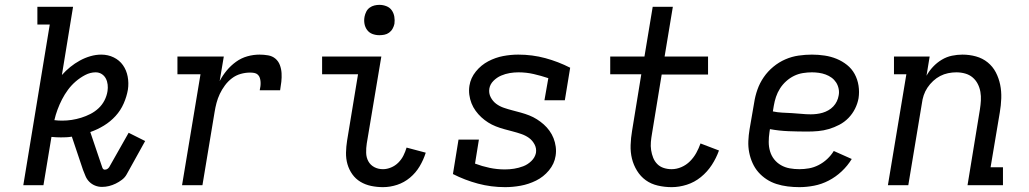

<svg xmlns="http://www.w3.org/2000/svg" viewBox="-20 -763 4240 791"><path d="M400 7Q385 7 371.5 1.5Q358 -4 348 -14Q338 -24 332.5 -37Q327 -50 322 -63L276 -200Q264 -198 253 -197.5Q242 -197 231 -197Q221 -197 211.5 -197.5Q202 -198 192 -199L159 0H76L185 -662H134V-735H281L235 -454Q251 -472 269.5 -487Q288 -502 309 -513.5Q330 -525 352.5 -531.5Q375 -538 397 -538Q425 -538 448.5 -526.5Q472 -515 486.5 -494.5Q501 -474 506 -447.5Q511 -421 507 -394Q502 -365 489.5 -336.5Q477 -308 456 -285Q435 -262 408 -245.5Q381 -229 352 -219L397 -86Q399 -79 402 -71.5Q405 -64 412 -64Q419 -64 424.5 -68.5Q430 -73 433 -80L510 -216L578 -182L502 -45Q495 -32 482.5 -22.5Q470 -13 456.5 -6.5Q443 0 429 3.5Q415 7 400 7ZM236 -266Q256 -266 275.5 -269Q295 -272 314.5 -278Q334 -284 352.5 -293.5Q371 -303 386 -317Q401 -331 410.5 -349.5Q420 -368 423 -388Q425 -401 423.5 -414.5Q422 -428 416 -439.5Q410 -451 399 -458Q388 -465 374 -465Q352 -465 331 -454Q310 -443 292 -427.5Q274 -412 260 -393Q246 -374 235.5 -353.5Q225 -333 217 -311.5Q209 -290 204 -268Q212 -267 220 -266.5Q228 -266 236 -266Z M730 0 806 -457H711V-530H902L885 -429Q897 -452 914 -472.5Q931 -493 952.5 -508.5Q974 -524 999 -531Q1024 -538 1049 -538Q1067 -538 1084.5 -535Q1102 -532 1114.5 -521.5Q1127 -511 1133 -495Q1139 -479 1140 -461.5Q1141 -444 1139 -426Q1137 -408 1134 -391H1050Q1052 -399 1053 -408Q1054 -417 1053.5 -425.5Q1053 -434 1050.5 -442Q1048 -450 1042 -455.5Q1036 -461 1027.5 -462.5Q1019 -464 1010 -464Q991 -464 971.5 -458.5Q952 -453 935.5 -440.5Q919 -428 906.5 -411Q894 -394 885.5 -376Q877 -358 872 -339Q867 -320 864 -301L814 0Z M1558 8Q1533 8 1509 3Q1485 -2 1465 -14Q1445 -26 1431.5 -45Q1418 -64 1411.5 -86.5Q1405 -109 1405.5 -134Q1406 -159 1410 -184L1455 -457H1307V-530H1551L1491 -172Q1488 -153 1488.5 -133.5Q1489 -114 1497.5 -98.5Q1506 -83 1522 -74.5Q1538 -66 1558 -66Q1574 -66 1591 -73Q1608 -80 1621 -93Q1634 -106 1642 -122Q1650 -138 1655 -155L1734 -134Q1725 -105 1709 -78Q1693 -51 1669 -31Q1645 -11 1616 -1.5Q1587 8 1558 8ZM1543 -618Q1528 -618 1514.5 -623Q1501 -628 1492.5 -639.5Q1484 -651 1481.5 -665.5Q1479 -680 1482 -695Q1484 -705 1489 -715Q1494 -725 1503 -731.5Q1512 -738 1522.5 -740.5Q1533 -743 1543 -743Q1558 -743 1572 -737.5Q1586 -732 1594 -720.5Q1602 -709 1604.5 -694.5Q1607 -680 1605 -665Q1603 -655 1597.5 -645Q1592 -635 1583 -628.5Q1574 -622 1563.5 -620Q1553 -618 1543 -618Z M2061 8Q2003 8 1949 -6.5Q1895 -21 1846 -46L1869 -188H1953L1937 -89Q1966 -78 1997 -71.5Q2028 -65 2060 -65Q2079 -65 2098 -68Q2117 -71 2135.5 -78Q2154 -85 2169 -99.5Q2184 -114 2188 -133Q2191 -152 2182 -168.5Q2173 -185 2159 -195Q2145 -205 2127.5 -211Q2110 -217 2092.5 -221.5Q2075 -226 2057 -231Q2039 -236 2022.5 -242.5Q2006 -249 1991 -258.5Q1976 -268 1963 -280Q1950 -292 1939.5 -306.5Q1929 -321 1922.5 -337.5Q1916 -354 1913.5 -372.5Q1911 -391 1914 -410Q1919 -442 1940.5 -468.5Q1962 -495 1991.5 -510.5Q2021 -526 2052.5 -532Q2084 -538 2115 -538Q2173 -538 2226.5 -523.5Q2280 -509 2329 -484L2307 -350H2223L2239 -441Q2209 -451 2178.5 -458Q2148 -465 2116 -465Q2098 -465 2080 -462Q2062 -459 2044.5 -451.5Q2027 -444 2013 -430Q1999 -416 1996 -398Q1993 -379 2001.5 -362.5Q2010 -346 2024 -335.5Q2038 -325 2055.5 -319Q2073 -313 2090.5 -308.5Q2108 -304 2126 -299Q2144 -294 2160.5 -287.5Q2177 -281 2192 -271.5Q2207 -262 2220 -250.5Q2233 -239 2243.5 -224.5Q2254 -210 2260.5 -193.5Q2267 -177 2269.5 -158.5Q2272 -140 2269 -121Q2264 -88 2241.5 -61Q2219 -34 2188.5 -19Q2158 -4 2125.5 2Q2093 8 2061 8Z M2747 8Q2718 8 2690 1.5Q2662 -5 2640.5 -20.5Q2619 -36 2604.5 -59.5Q2590 -83 2583.5 -109.5Q2577 -136 2578 -165.5Q2579 -195 2584 -224L2622 -457H2494V-530H2635L2669 -735H2752L2718 -530H2897V-456H2706L2666 -212Q2663 -195 2661.5 -178Q2660 -161 2662.5 -144.5Q2665 -128 2671 -113Q2677 -98 2688 -87Q2699 -76 2714.5 -71Q2730 -66 2747 -66Q2767 -66 2787 -74.5Q2807 -83 2822.5 -98.5Q2838 -114 2848.5 -133Q2859 -152 2866 -172L2942 -143Q2931 -112 2912.5 -83.5Q2894 -55 2867.5 -33.5Q2841 -12 2809.5 -2Q2778 8 2747 8Z M3273 8Q3249 8 3225 5Q3201 2 3179 -5Q3157 -12 3138 -24.5Q3119 -37 3104.5 -53.5Q3090 -70 3080.5 -91Q3071 -112 3066.5 -135Q3062 -158 3063 -182Q3064 -206 3068 -230L3087 -340Q3091 -367 3100.5 -394Q3110 -421 3126.5 -445Q3143 -469 3166 -488Q3189 -507 3215.5 -518.5Q3242 -530 3270 -534Q3298 -538 3325 -538Q3352 -538 3378 -534Q3404 -530 3427 -520.5Q3450 -511 3469.5 -495.5Q3489 -480 3501 -458Q3513 -436 3517 -410Q3521 -384 3517 -358Q3513 -336 3502.5 -315Q3492 -294 3475.5 -277Q3459 -260 3438 -249Q3417 -238 3395 -231.5Q3373 -225 3351 -223Q3329 -221 3307 -221Q3268 -221 3229 -222.5Q3190 -224 3152 -231L3150 -218Q3147 -198 3147 -178Q3147 -158 3152.5 -139.5Q3158 -121 3169.5 -106.5Q3181 -92 3197.5 -82.5Q3214 -73 3233.5 -69.5Q3253 -66 3273 -66Q3293 -66 3313 -69.5Q3333 -73 3352.5 -83Q3372 -93 3388 -108Q3404 -123 3415 -141L3489 -108Q3472 -80 3447.5 -57Q3423 -34 3394 -19Q3365 -4 3334 2Q3303 8 3273 8ZM3320 -292Q3332 -292 3344.5 -293.5Q3357 -295 3369 -298.5Q3381 -302 3392.5 -308.5Q3404 -315 3413 -324.5Q3422 -334 3427.5 -345.5Q3433 -357 3435 -369Q3438 -383 3435 -397.5Q3432 -412 3424.5 -423.5Q3417 -435 3406 -443Q3395 -451 3381.5 -456Q3368 -461 3353.5 -463Q3339 -465 3325 -465Q3307 -465 3288 -462Q3269 -459 3251.5 -450.5Q3234 -442 3219 -428.5Q3204 -415 3193.5 -398.5Q3183 -382 3177 -364Q3171 -346 3168 -328L3164 -304Q3183 -300 3202.5 -299Q3222 -298 3242 -297Q3262 -296 3281.5 -294Q3301 -292 3320 -292Z M3638 0 3714 -457H3663V-530H3810L3797 -451Q3808 -471 3824 -488Q3840 -505 3860 -517Q3880 -529 3902 -533.5Q3924 -538 3945 -538Q3974 -538 4001 -530.5Q4028 -523 4049 -506Q4070 -489 4082.5 -465Q4095 -441 4100.5 -414Q4106 -387 4105 -358Q4104 -329 4099 -300L4061 -74H4112V0H3966L4017 -312Q4020 -331 4021 -349Q4022 -367 4019 -384.5Q4016 -402 4008 -417.5Q4000 -433 3987 -444Q3974 -455 3956.5 -460Q3939 -465 3920 -465Q3903 -465 3886 -461.5Q3869 -458 3853.5 -450Q3838 -442 3824.5 -429.5Q3811 -417 3801 -402Q3791 -387 3785.5 -370.5Q3780 -354 3778 -337L3722 0Z"/></svg>

Font: Iosevka Slab Extended
Style: Italic
Weight: 400
Width: 7
Italic angle: -9°
Monospace: yes
Designer: Belleve Invis
Foundry: Belleve Invis
Version: Version 11.1.0; ttfautohint (v1.8.3)